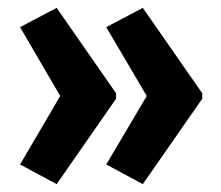

<svg xmlns="http://www.w3.org/2000/svg" viewBox="-20 -518 561 488"><path d="M494 -267 343 -50 250 -100 353 -274 250 -449 343 -498 494 -281ZM275 -267 124 -50 31 -100 133 -274 31 -449 124 -498 275 -281Z"/></svg>

Font: Noto Sans Armenian ExtraCondensed
Style: Bold
Weight: 700
Width: 2
Designer: Monotype Design Team
Foundry: Monotype Imaging Inc.
Version: Version 2.008; ttfautohint (v1.8.4.7-5d5b)